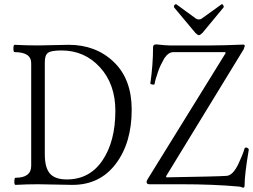

<svg xmlns="http://www.w3.org/2000/svg" viewBox="-20 -880 1208 917"><path d="M913 -723 812 -844Q810 -847 811 -851.5Q812 -856 816 -858.5Q820 -861 823 -859L916 -791Q923 -787 930 -787Q938 -787 943 -791L1039 -860Q1041 -861 1044 -858Q1047 -855 1048 -851Q1049 -847 1048 -845L947 -723Q936 -712 930 -712Q924 -712 913 -723ZM1142 17Q1128 11 1120 11Q1001 0 844 0H694Q680 0 680 -11Q680 -16 685 -24L1058 -627L1055 -631H808Q785 -631 765 -602Q745 -567 736 -541Q721 -498 718 -478Q718 -476 713 -476Q708 -476 703 -477.5Q698 -479 698 -481Q711 -571 711 -655Q711 -668 727 -668Q772 -663 789 -663H988Q1046 -663 1141 -667Q1149 -667 1149 -661Q1149 -660 1144 -645L773 -38L775 -33Q1019 -37 1061 -40Q1092 -41 1119 -98Q1139 -140 1148 -171Q1150 -175 1154.5 -175.5Q1159 -176 1164 -172Q1169 -168 1168 -164Q1148 -46 1148 9Q1148 13 1142 17ZM54 3Q48 3 48.5 -14Q49 -31 54 -31Q129 -31 129 -88V-578Q129 -631 50 -631Q44 -631 44 -648.5Q44 -666 50 -666Q106 -663 162 -663Q186 -663 234.5 -664.5Q283 -666 308 -666Q438 -666 523.5 -584Q609 -502 609 -356Q609 -198 533 -97.5Q457 3 326 3Q299 3 244.5 1.5Q190 0 162 0Q106 0 54 3ZM299 -23Q408 -23 469.5 -114Q531 -205 531 -351Q531 -478 457.5 -558.5Q384 -639 274 -639Q225 -639 209.5 -628Q194 -617 194 -583V-143Q194 -79 218.5 -51Q243 -23 299 -23Z"/></svg>

Font: Junicode Cond Light
Style: Regular
Weight: 300
Width: 3
Designer: Peter S. Baker
Version: Version 2.201